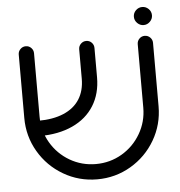

<svg xmlns="http://www.w3.org/2000/svg" viewBox="-49 -680 690 737"><g transform="rotate(-5 296.5 -312.0)"><path d="M37.8 -249.3V-493.7Q37.8 -505.9 46.5 -514.6Q55.2 -523.3 67.4 -523.3Q79.6 -523.3 88.1 -514.6Q96.7 -505.9 96.7 -493.7V-249.3Q96.7 -194.8 123.5 -148.9Q150.4 -103 196.3 -76.1Q242.2 -49.3 296.7 -49.3Q351.1 -49.3 396.9 -76.1Q442.6 -103 469.4 -148.9Q496.3 -194.8 496.3 -249.3V-493.7Q496.3 -505.9 504.8 -514.6Q513.3 -523.3 525.6 -523.3Q537.8 -523.3 546.5 -514.6Q555.2 -505.9 555.2 -493.7V-249.3Q555.2 -178.9 520.4 -119.4Q485.6 -60 426.3 -25.2Q367 9.6 296.7 9.6Q226.3 9.6 166.9 -25.2Q107.4 -60 72.6 -119.4Q37.8 -178.9 37.8 -249.3ZM270.7 -380.4V-493.7Q270.7 -505.9 279.4 -514.6Q288.1 -523.3 300.4 -523.3Q312.6 -523.3 321.1 -514.6Q329.6 -505.9 329.6 -493.7V-380.4Q329.6 -317.8 300.7 -271.5Q271.9 -225.2 217.8 -200.2Q163.7 -175.2 90.4 -175.2V-234.1Q147.8 -234.1 188.3 -251.3Q228.9 -268.5 249.8 -301.3Q270.7 -334.1 270.7 -380.4ZM490.7 -599.6Q490.7 -614.1 501.1 -624.3Q511.5 -634.4 525.6 -634.4Q539.6 -634.4 550 -624.3Q560.4 -614.1 560.4 -599.6Q560.4 -585.6 550 -575.2Q539.6 -564.8 525.6 -564.8Q511.5 -564.8 501.1 -575.2Q490.7 -585.6 490.7 -599.6Z"/></g></svg>

Font: 26F Galaxy Hebrew Medium
Style: Regular
Weight: 500
Designer: C₂₉H₂₅N₃O₅
Version: Version 1.000